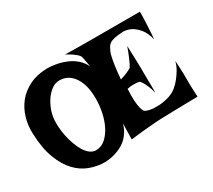

<svg xmlns="http://www.w3.org/2000/svg" viewBox="-131 -925 1309 1181"><g transform="rotate(-30 523.5 -335.0)"><path d="M430.7 -682.6Q499 -681.6 544.9 -681.2Q590.8 -680.7 619.1 -680.7H669.9H960.9Q960.9 -667 960.9 -652.8Q960.9 -638.7 960 -626Q959 -611.3 959 -597.7Q958 -584 957 -566.4Q956.1 -551.8 955.1 -531.7Q954.1 -511.7 952.1 -489.3Q938.5 -542 915 -569.8Q891.6 -597.7 868.2 -610.4Q840.8 -625 810.5 -626Q770.5 -624 748 -619.1Q725.6 -614.3 712.9 -605.5Q700.2 -596.7 694.3 -585.4Q688.5 -574.2 681.6 -560.5Q675.8 -547.9 670.9 -523.4Q666 -502.9 661.1 -467.8Q656.2 -432.6 651.4 -377.9Q677.7 -385.7 693.8 -392.6Q710 -399.4 719.7 -404.3Q730.5 -410.2 735.4 -415Q739.3 -420.9 747.1 -436.5Q752.9 -450.2 763.2 -473.1Q773.4 -496.1 788.1 -537.1Q790 -492.2 790.5 -462.9Q791 -433.6 792 -415Q793 -393.6 793 -380.9V-343.8Q793 -323.2 793.5 -288.6Q793.9 -253.9 794.9 -201.2Q784.2 -237.3 774.9 -258.3Q765.6 -279.3 758.8 -290Q751 -302.7 745.1 -307.6Q738.3 -309.6 726.6 -311.5Q715.8 -312.5 699.7 -312.5Q683.6 -312.5 658.2 -307.6Q655.3 -252.9 657.7 -220.7Q660.2 -188.5 665 -170.9Q669.9 -150.4 676.8 -141.6Q685.5 -132.8 711.9 -127.4Q738.3 -122.1 772 -123.5Q805.7 -125 841.3 -134.8Q877 -144.5 904.3 -167Q925.8 -184.6 943.4 -207Q959 -226.6 974.6 -252.4Q990.2 -278.3 998 -309.6Q1000 -274.4 1001.5 -250Q1002.9 -225.6 1002.9 -210V-181.6V-152.3Q1002.9 -136.7 1003.9 -111.8Q1004.9 -86.9 1006.8 -50.8Q960.9 -49.8 919.9 -49.3Q878.9 -48.8 847.7 -47.9Q810.5 -46.9 779.3 -45.9Q746.1 -45.9 707 -43Q672.9 -41 626.5 -36.6Q580.1 -32.2 524.4 -25.4L527.3 -137.7Q519.5 -109.4 506.3 -87.4Q493.2 -65.4 477.1 -49.3Q460.9 -33.2 442.4 -22.5Q423.8 -11.7 406.2 -4.9Q364.3 11.7 314.5 13.7Q260.7 13.7 209 -4.9Q157.2 -23.4 115.7 -66.9Q74.2 -110.4 46.9 -181.6Q19.5 -252.9 15.6 -358.4Q12.7 -417 28.8 -471.7Q44.9 -526.4 79.1 -568.4Q113.3 -610.4 166 -636.2Q218.8 -662.1 290 -664.1Q340.8 -663.1 386.7 -650.4Q406.2 -644.5 426.3 -636.2Q446.3 -627.9 464.8 -615.2Q483.4 -602.5 499.5 -585Q515.6 -567.4 527.3 -543.9Q523.4 -569.3 520.5 -585Q517.6 -600.6 515.6 -609.4Q512.7 -620.1 510.7 -624Q505.9 -630.9 495.1 -640.6Q486.3 -648.4 470.7 -659.2Q455.1 -669.9 430.7 -682.6ZM172.9 -369.1Q170.9 -345.7 172.9 -314.9Q174.8 -284.2 181.6 -251.5Q188.5 -218.8 199.7 -187.5Q210.9 -156.2 226.1 -131.3Q241.2 -106.4 260.7 -91.8Q280.3 -77.1 303.7 -77.1Q340.8 -78.1 369.6 -103.5Q398.4 -128.9 418.5 -168.5Q438.5 -208 448.7 -256.8Q459 -305.7 459 -354.5Q459 -452.1 420.4 -507.8Q381.8 -563.5 317.4 -562.5Q292 -562.5 267.6 -545.9Q243.2 -529.3 223.1 -502Q203.1 -474.6 189.5 -439.9Q175.8 -405.3 172.9 -369.1Z"/></g></svg>

Font: Irish Growler
Style: Regular
Weight: 400
Designer: Squid
Foundry: Font Diner, Inc DBA Sideshow
Version: Version 1.000